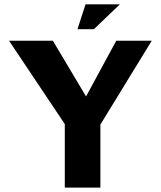

<svg xmlns="http://www.w3.org/2000/svg" viewBox="-20 -852 732 872"><path d="M274.3 0V-288.5L21.1 -667H220.1L410.1 -348L335.3 -348.4L508 -667H669.2L412.7 -248.4L435.9 -333.6V0ZM331.8 -719.4 368.5 -832.3H524.4L406.4 -719.4Z"/></svg>

Font: Maven Pro
Style: Regular
Weight: 400
Designer: Joe Prince
Foundry: Joe Prince
Version: Version 2.103